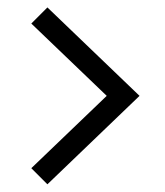

<svg xmlns="http://www.w3.org/2000/svg" viewBox="-20 -553 439 512"><path d="M264.6 -297.4 63.5 -490.2 106.4 -533.2 352.1 -297.4 106.4 -61.5 63.5 -104.5Z"/></svg>

Font: GravitasOne
Style: Regular
Weight: 400
Designer: Riccardo De Franceschi
Foundry: Sorkin Type Co.
Version: Version 1.001